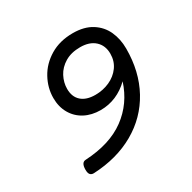

<svg xmlns="http://www.w3.org/2000/svg" viewBox="-137 -727 875 875"><g transform="rotate(-30 300.0 -289.5)"><path d="M527.8 -407.7Q527.8 -287.1 477.1 -194.3Q426.3 -101.6 333.3 -48.3Q240.2 4.9 116.7 10.7Q104.5 11.2 97.7 3.9Q90.8 -3.4 90.8 -22Q90.8 -60.1 114.3 -61Q245.1 -67.9 326.2 -127.4Q407.2 -187 439 -286.6Q407.2 -255.4 368.7 -239Q330.1 -222.7 287.6 -222.7Q240.7 -222.7 204.3 -241.9Q168 -261.2 147.7 -296.6Q127.4 -332 127.4 -377.9Q127.4 -431.2 154.1 -480Q180.7 -528.8 231.7 -559.6Q282.7 -590.3 351.6 -590.3Q411.1 -590.3 450.7 -565.4Q490.2 -540.5 509 -499.3Q527.8 -458 527.8 -407.7ZM202.6 -382.8Q202.6 -340.8 228.3 -317.9Q253.9 -294.9 301.3 -294.9Q341.3 -294.9 376.2 -310.5Q411.1 -326.2 432.4 -355.5Q453.6 -384.8 453.6 -423.8Q453.6 -466.8 425.8 -492.4Q397.9 -518.1 348.6 -518.1Q301.3 -518.1 268.3 -498.3Q235.4 -478.5 219 -447.3Q202.6 -416 202.6 -382.8Z"/></g></svg>

Font: Courier Prime Sans
Style: Italic
Weight: 400
Italic angle: -10°
Designer: Alan Dague-Greene
Foundry: Quote-Unquote Apps
Version: Version 3.020